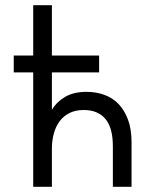

<svg xmlns="http://www.w3.org/2000/svg" viewBox="-20 -720 593 740"><path d="M33 -506H108V-700H180V-506H362V-441H180V-297Q197 -326 230 -346Q263 -366 314 -366Q350 -366 382 -354.5Q414 -343 437 -319Q460 -295 473.5 -258.5Q487 -222 487 -172V0H415V-156Q415 -228 386 -262Q357 -296 303 -296Q271 -296 248 -284.5Q225 -273 210 -253Q195 -233 187.5 -205.5Q180 -178 180 -146V0H108V-441H33Z"/></svg>

Font: Tilda Sans
Style: Regular
Weight: 400
Designer: ParaType Ltd
Foundry: ParaType Ltd
Version: Version 1.009